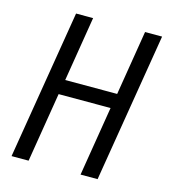

<svg xmlns="http://www.w3.org/2000/svg" viewBox="-109 -825 819 914"><g transform="rotate(15 300.0 -367.5)"><path d="M32 0 153 -735H237L185 -416H441L493 -735H577L456 0H372L428 -343H172L116 0Z"/></g></svg>

Font: Iosevka Custom Oblique
Style: Regular
Weight: 400
Italic angle: -9°
Designer: Belleve Invis
Foundry: Belleve Invis
Version: Version 27.0.1